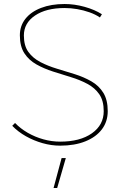

<svg xmlns="http://www.w3.org/2000/svg" viewBox="-20 -723 633 957"><path d="M478 -636Q456 -651 426.5 -661.5Q397 -672 365 -677.5Q333 -683 302 -683Q210 -683 154.5 -645.5Q99 -608 99 -546Q99 -495 121.5 -464Q144 -433 181.5 -413.5Q219 -394 264 -380.5Q309 -367 353.5 -353Q398 -339 435.5 -317.5Q473 -296 495 -260.5Q517 -225 517 -169Q517 -117 488 -78.5Q459 -40 405.5 -18.5Q352 3 280 3Q236 3 192 -9.5Q148 -22 109 -44Q70 -66 41 -96L55 -110Q82 -82 118.5 -61Q155 -40 196.5 -28.5Q238 -17 280 -17Q379 -17 438 -58.5Q497 -100 497 -169Q497 -221 475 -253Q453 -285 415.5 -305Q378 -325 333.5 -338.5Q289 -352 244 -366.5Q199 -381 161.5 -402Q124 -423 101.5 -457.5Q79 -492 79 -547Q79 -594 106.5 -629Q134 -664 184.5 -683.5Q235 -703 302 -703Q351 -703 401.5 -689Q452 -675 488 -652ZM287 65H308L265 214H247Z"/></svg>

Font: Alexandria Thin
Style: Regular
Weight: 250
Designer: Mohamed Gaber
Foundry: Kief Type Foundry
Version: Version 5.100